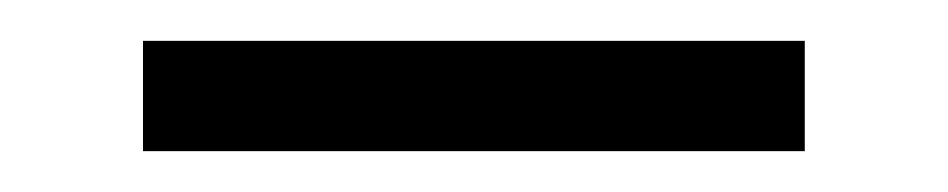

<svg xmlns="http://www.w3.org/2000/svg" viewBox="-20 -733 464 94"><path d="M50 -659V-713H374V-659Z"/></svg>

Font: Big Shoulders Text SemiBold
Style: Regular
Weight: 600
Designer: Patric King
Foundry: XO Type Co
Version: Version 1.000; ttfautohint (v1.8.2)